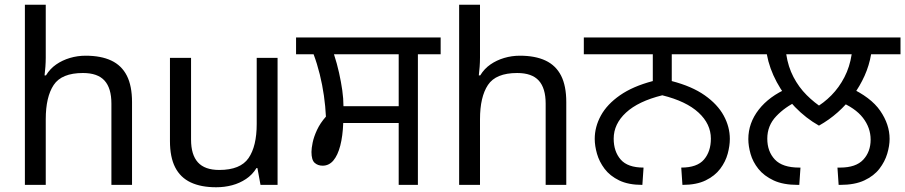

<svg xmlns="http://www.w3.org/2000/svg" viewBox="-20 -780 3819 810"><path d="M173 -537Q173 -518 171.5 -498Q170 -478 168 -462H174Q191 -490 217 -508Q243 -526 275 -535.5Q307 -545 341 -545Q406 -545 449.5 -524.5Q493 -504 515 -461Q537 -418 537 -349V0H450V-343Q450 -408 421 -440Q392 -472 330 -472Q240 -472 206.5 -421.5Q173 -371 173 -277V0H85V-760H173Z M1151 -536V0H1079L1066 -71H1062Q1045 -43 1018 -25Q991 -7 959 1.5Q927 10 892 10Q828 10 784.5 -10.5Q741 -31 719 -74Q697 -117 697 -185V-536H786V-191Q786 -127 815 -95Q844 -63 905 -63Q994 -63 1028.5 -113Q1063 -163 1063 -257V-536Z M1662 0V-261H1428Q1426 -206 1415.5 -165.5Q1405 -125 1386.5 -103Q1368 -81 1341 -81Q1321 -81 1307.5 -93Q1294 -105 1294 -139Q1294 -154 1299 -178.5Q1304 -203 1317.5 -232Q1331 -261 1355 -288Q1353 -331 1346.5 -376.5Q1340 -422 1329 -466.5Q1318 -511 1303 -551H1229V-622H1839V-551H1743V0ZM1429 -332H1662V-551H1389Q1402 -511 1410.5 -472.5Q1419 -434 1424 -399Q1429 -364 1429 -332Z M2005 -537Q2005 -518 2003.5 -498Q2002 -478 2000 -462H2006Q2023 -490 2049 -508Q2075 -526 2107 -535.5Q2139 -545 2173 -545Q2238 -545 2281.5 -524.5Q2325 -504 2347 -461Q2369 -418 2369 -349V0H2282V-343Q2282 -408 2253 -440Q2224 -472 2162 -472Q2072 -472 2038.5 -421.5Q2005 -371 2005 -277V0H1917V-760H2005Z M2690 0Q2631 0 2592 -19Q2553 -38 2530.5 -68Q2508 -98 2498.5 -131.5Q2489 -165 2489 -194Q2489 -245 2515 -292.5Q2541 -340 2595.5 -378Q2650 -416 2734 -438V-551H2443V-622H3105V-551H2814V-438Q2899 -416 2953 -378Q3007 -340 3033 -292.5Q3059 -245 3059 -194Q3059 -165 3050 -131.5Q3041 -98 3018.5 -68Q2996 -38 2957 -19Q2918 0 2859 0L2854 -73Q2921 -73 2950 -107Q2979 -141 2979 -195Q2979 -257 2927 -305Q2875 -353 2774 -378Q2673 -353 2621 -305Q2569 -257 2569 -195Q2569 -141 2598.5 -107Q2628 -73 2695 -73Z M3435 -250Q3380 -281 3334 -328.5Q3288 -376 3257 -433.5Q3226 -491 3215 -551H3091V-622H3779V-551H3655Q3647 -504 3627.5 -460.5Q3608 -417 3579.5 -378Q3551 -339 3514.5 -306.5Q3478 -274 3435 -250ZM3573 -551H3297Q3305 -498 3327.5 -455Q3350 -412 3383 -379Q3416 -346 3454 -322L3416 -323Q3455 -345 3487.5 -378Q3520 -411 3542.5 -454.5Q3565 -498 3573 -551ZM3137 -193Q3137 -261 3181 -317.5Q3225 -374 3304 -408L3344 -353Q3292 -329 3254.5 -289.5Q3217 -250 3217 -195Q3217 -141 3249 -107Q3281 -73 3352 -73H3357L3352 0H3346Q3284 0 3243.5 -19Q3203 -38 3179.5 -67.5Q3156 -97 3146.5 -130.5Q3137 -164 3137 -193ZM3733 -194Q3733 -165 3723 -131.5Q3713 -98 3690 -68Q3667 -38 3626.5 -19Q3586 0 3524 0H3518L3513 -73H3524Q3591 -73 3622 -106.5Q3653 -140 3653 -191Q3653 -241 3620.5 -283Q3588 -325 3519 -353L3562 -412Q3654 -370 3693.5 -312.5Q3733 -255 3733 -194Z"/></svg>

Font: hexgurmukhi15
Style: Book
Weight: 400
Designer: Jelle Bosma - Monotype Design Team
Foundry: Monotype Imaging Inc.
Version: Version 2.003